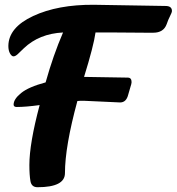

<svg xmlns="http://www.w3.org/2000/svg" viewBox="-20 -769 740 804"><path d="M146 -329Q88 -321 50 -321Q37 -321 37 -331Q37 -354 68.5 -379.5Q100 -405 171 -424Q203 -538 244 -633Q144 -628 80 -567Q64 -551 54 -542Q44 -533 36.5 -533Q29 -533 22 -545Q15 -557 15 -577Q16 -654 119 -702Q222 -750 373 -749L673 -744Q700 -744 700 -723Q700 -717 692 -701.5Q684 -686 678 -668Q665 -632 622 -632H590L457 -633H380Q372 -576 332 -447L515 -444Q531 -444 531 -425Q531 -419 526 -404Q521 -389 517 -373Q509 -340 483 -340L331 -347H318Q312 -347 304 -346Q252 -155 252 -44Q252 15 137 15Q112 15 107.5 -10.5Q103 -36 103 -78Q103 -168 146 -329Z"/></svg>

Font: Leckerli One
Style: Regular
Weight: 400
Version: Version 1.001